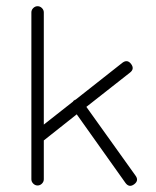

<svg xmlns="http://www.w3.org/2000/svg" viewBox="-20 -587 502 618"><path d="M81 -10V-547Q81 -555 87 -561Q93 -567 101 -567Q109 -567 115 -561Q121 -555 121 -547V-186L215 -260Q216 -263 219 -264Q221 -266 223 -266L374 -385Q390 -397 402 -381Q414 -365 398 -353L258 -243L416 -22Q428 -6 412 6Q396 18 384 2L227 -219L121 -135V-10Q121 -2 115 4Q109 10 101 10Q93 10 87 4Q81 -2 81 -10Z"/></svg>

Font: Hoogli Light
Style: Regular
Weight: 300
Designer: Anand Singh Naorem
Foundry: Brand New Type
Version: Version 1.00 b007